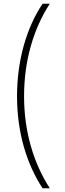

<svg xmlns="http://www.w3.org/2000/svg" viewBox="-20 -852 352 1037"><path d="M210 165H249C160 27 110 -143 110 -332C110 -523 160 -695 249 -832H210C125 -705 72 -530 72 -332C72 -134 125 35 210 165Z"/></svg>

Font: Noto Sans Gurmukhi UI SemiCondensed ExtraLight
Style: Regular
Weight: 200
Width: 4
Designer: Jelle Bosma - Monotype Design Team
Foundry: Monotype Imaging Inc.
Version: Version 2.004